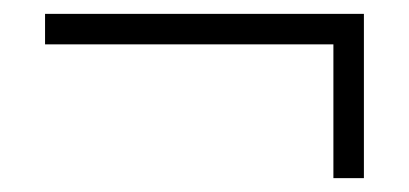

<svg xmlns="http://www.w3.org/2000/svg" viewBox="-20 -342 590 277"><path d="M45 -322H505V-85H461V-278H45Z"/></svg>

Font: EauTest Semilight
Style: Italic
Weight: 300
Italic angle: -12°
Designer: Christian Thalmann (Catharsis Fonts)
Version: Version 0.001;PS 000.001;hotconv 1.0.88;makeotf.lib2.5.64775